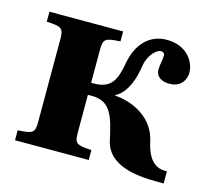

<svg xmlns="http://www.w3.org/2000/svg" viewBox="-80 -598 785 707"><g transform="rotate(15 312.0 -245.0)"><path d="M29 0H310V-38C253 -41 245 -45 245 -87V-231H261C334 -231 348 -174 367 -88C386 -3 486 12 574 12H599V-34H594C563 -34 528 -47 511 -125C489 -228 382 -253 343 -254V-257C363 -264 399 -300 411 -385C417 -426 446 -456 463 -456C470 -456 478 -453 478 -443C478 -427 472 -409 472 -389C472 -356 501 -348 524 -348C576 -348 585 -390 585 -406C585 -445 553 -502 474 -502C406 -502 363 -452 350 -381C339 -322 327 -277 256 -277H245V-403C245 -445 253 -449 310 -452V-490H29V-452C86 -449 94 -445 94 -403V-87C94 -45 86 -41 29 -38Z"/></g></svg>

Font: Heuristica
Style: Bold
Weight: 700
Version: Version 1.0.1